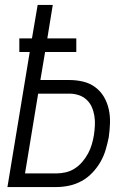

<svg xmlns="http://www.w3.org/2000/svg" viewBox="-20 -755 540 775"><path d="M10 0 100 -545H58V-600H109L132 -735H193L171 -600H288V-545H162L143 -432H260Q289 -432 316 -425.5Q343 -419 364.5 -403Q386 -387 399.5 -364Q413 -341 419 -314Q425 -287 424 -258Q423 -229 419 -201Q414 -176 406.5 -150.5Q399 -125 385.5 -101.5Q372 -78 352.5 -57.5Q333 -37 309 -24Q285 -11 259 -5.5Q233 0 207 0ZM81 -55H207Q226 -55 245.5 -59.5Q265 -64 282 -75Q299 -86 312.5 -102Q326 -118 335.5 -135.5Q345 -153 350.5 -172Q356 -191 359 -209Q362 -229 363 -248.5Q364 -268 361 -287Q358 -306 350.5 -323Q343 -340 329.5 -352.5Q316 -365 298 -371Q280 -377 260 -377H134Z"/></svg>

Font: Iosevka Curly Light Oblique
Style: Regular
Weight: 300
Italic angle: -9°
Monospace: yes
Designer: Belleve Invis
Foundry: Belleve Invis
Version: Version 11.1.0; ttfautohint (v1.8.3)